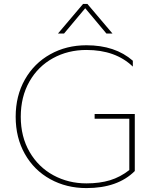

<svg xmlns="http://www.w3.org/2000/svg" viewBox="-20 -945 768 980"><path d="M554 -774H523L415 -903L307 -774H276L404 -925H426ZM421 15Q319 15 236.5 -30.5Q154 -76 107 -159Q60 -242 60 -349Q60 -456 107 -539Q154 -622 236.5 -668Q319 -714 421 -714Q568 -714 658 -635V-605Q570 -690 421 -690Q327 -690 250.5 -648Q174 -606 130 -528.5Q86 -451 86 -349Q86 -247 131 -169.5Q176 -92 252.5 -50.5Q329 -9 421 -9Q489 -9 541.5 -25Q594 -41 640 -77V-339H463V-363H668V-72Q581 15 421 15Z"/></svg>

Font: Prompt Thin
Style: Regular
Weight: 100
Designer: Katatrad Team
Foundry: CadsonDemak
Version: Version 1.030